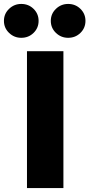

<svg xmlns="http://www.w3.org/2000/svg" viewBox="-83 -955 454 975"><path d="M25 -935Q62 -935 87.5 -910Q113 -885 113 -849Q113 -813 87.5 -788Q62 -763 25 -763Q-11 -763 -37 -788Q-63 -813 -63 -849Q-63 -885 -37 -910Q-11 -935 25 -935ZM263 -935Q300 -935 325.5 -910Q351 -885 351 -849Q351 -813 325.5 -788Q300 -763 263 -763Q227 -763 201 -788Q175 -813 175 -849Q175 -885 201 -910Q227 -935 263 -935ZM239 -695V0H54V-695Z"/></svg>

Font: FiraGO ExtraBold
Style: Regular
Weight: 800
Designer: bBox Type
Foundry: bBox Type GmbH
Version: Version 1.001;PS 001.001;hotconv 1.0.88;makeotf.lib2.5.64775